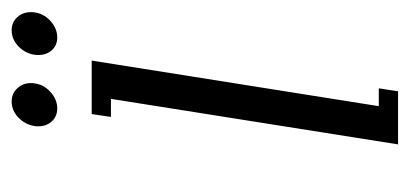

<svg xmlns="http://www.w3.org/2000/svg" viewBox="-202 -484 686 321"><g transform="rotate(-90 140.5 -323.0)"><path d="M60.1 0 136.2 -480H106L110.8 -512.2H200.2L124 -32.2H153.8L148.9 0ZM90.3 -601.6Q90.3 -606 90.8 -607.9Q93.3 -623.5 105 -634.8Q116.7 -646 131.8 -646Q145 -646 153.8 -636.7Q162.6 -627.4 162.6 -613.8Q162.6 -609.9 162.1 -607.9Q160.2 -592.3 147.7 -581.1Q135.3 -569.8 120.1 -569.8Q106.9 -569.8 98.6 -578.9Q90.3 -587.9 90.3 -601.6ZM209.5 -601.6Q209.5 -606 210 -607.9Q212.4 -623.5 224.1 -634.8Q235.8 -646 251 -646Q264.2 -646 272.7 -636.7Q281.2 -627.4 281.2 -613.8Q281.2 -609.9 280.8 -607.9Q278.8 -592.3 266.4 -581.1Q253.9 -569.8 238.8 -569.8Q225.6 -569.8 217.5 -578.9Q209.5 -587.9 209.5 -601.6Z"/></g></svg>

Font: Gawaa
Style: Italic
Weight: 400
Designer: T. Christopher White
Version: Version 1.0